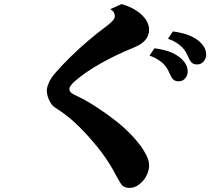

<svg xmlns="http://www.w3.org/2000/svg" viewBox="-20 -848 1040 935"><path d="M571.8 -828.1Q613.3 -816.4 643.3 -796.9Q673.3 -777.3 689.7 -753.2Q706.1 -729 706.1 -703.1Q706.1 -675.3 688.2 -653.6Q670.4 -631.8 628.9 -615.2Q544.9 -581.1 470.5 -539.3Q396 -497.6 341.8 -450.2Q331.1 -440.4 324.5 -431.4Q317.9 -422.4 317.9 -414.1Q317.9 -406.2 323.2 -399.7Q328.6 -393.1 340.8 -387.2Q397.5 -360.8 450.2 -326.4Q502.9 -292 545.9 -257.8Q585 -227.1 620.1 -190.4Q655.3 -153.8 676.8 -120.1Q691.9 -96.7 699 -77.9Q706.1 -59.1 706.1 -41Q706.1 -22.9 697.3 -1.5Q688.5 20 674.8 34.2Q658.2 52.2 642.8 59.6Q627.4 66.9 610.8 66.9Q593.3 66.9 583 60.5Q572.8 54.2 566.2 43Q559.6 31.7 551.8 18.1Q532.7 -18.6 514.4 -48.1Q496.1 -77.6 475.8 -104.7Q455.6 -131.8 430.2 -161.1Q389.6 -208.5 347.2 -248.5Q304.7 -288.6 248 -324.2Q236.3 -331.5 227.3 -345.7Q218.3 -359.9 213.1 -376.2Q208 -392.6 208 -405.8Q208 -422.9 218 -445.3Q228 -467.8 245.1 -487.8Q279.8 -528.3 321.5 -569.3Q363.3 -610.4 409.2 -649.4Q455.1 -688.5 502 -723.1Q522 -738.3 531.2 -750Q540.5 -761.7 539.1 -772.9Q538.6 -779.8 533.9 -788.1Q529.3 -796.4 517.1 -803.2ZM821.8 -694.8Q860.8 -689.9 891.4 -679.4Q921.9 -668.9 944.8 -650.9Q961.4 -638.2 972.7 -620.8Q983.9 -603.5 983.9 -581.1Q983.9 -564 971.9 -549.1Q960 -534.2 939.9 -534.2Q921.4 -534.2 912.1 -544.4Q902.8 -554.7 893.1 -578.1Q880.4 -608.4 855.2 -628.4Q830.1 -648.4 797.9 -659.2ZM731.9 -612.8Q771 -607.9 801.5 -597.4Q832 -586.9 855 -568.8Q871.6 -556.2 882.8 -538.8Q894 -521.5 894 -499Q894 -481.9 882.1 -467Q870.1 -452.1 850.1 -452.1Q831.5 -452.1 822.3 -462.4Q813 -472.7 803.2 -496.1Q790.5 -526.4 765.4 -546.4Q740.2 -566.4 708 -577.1Z"/></svg>

Font: BIZ UDMincho
Style: Bold
Weight: 700
Monospace: yes
Designer: TypeBank Co., Ltd.
Foundry: Morisawa Inc.
Version: Version 1.06